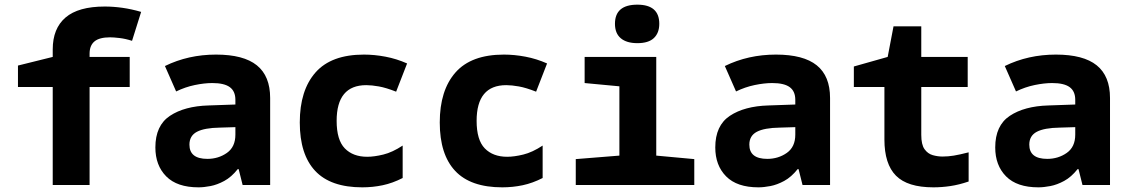

<svg xmlns="http://www.w3.org/2000/svg" viewBox="-20 -793 4840 823"><path d="M206 0V-420H57V-512L206 -549V-581Q206 -671 261 -718Q316 -765 429 -765Q466 -765 505 -759.5Q544 -754 585 -742L546 -618Q518 -627 492.5 -630Q467 -633 452 -633Q406 -633 385 -615.5Q364 -598 364 -563V-549H536V-420H364V0Z M831 10Q739 10 692.5 -37Q646 -84 646 -161Q646 -255 708.5 -296.5Q771 -338 874 -341L989 -345V-365Q989 -402 965 -419.5Q941 -437 890 -437Q856 -437 815 -428.5Q774 -420 735 -401L687 -510Q787 -559 906 -559Q1024 -559 1081 -513Q1138 -467 1138 -373V0H1020L1003 -68H999Q972 -34 941.5 -17.5Q911 -1 882.5 4.5Q854 10 831 10ZM869 -112Q916 -112 952.5 -137.5Q989 -163 989 -216V-248L923 -246Q856 -245 824 -228Q792 -211 792 -173Q792 -112 869 -112Z M1533 10Q1397 10 1331 -60.5Q1265 -131 1265 -268Q1265 -406 1332.5 -482.5Q1400 -559 1540 -559Q1585 -559 1632.5 -550Q1680 -541 1725 -521L1678 -400Q1635 -417 1604 -422.5Q1573 -428 1550 -428Q1423 -428 1423 -275Q1423 -193 1458 -157Q1493 -121 1554 -121Q1584 -121 1623 -130.5Q1662 -140 1706 -169V-30Q1663 -8 1620.5 1Q1578 10 1533 10Z M2133 10Q1997 10 1931 -60.5Q1865 -131 1865 -268Q1865 -406 1932.5 -482.5Q2000 -559 2140 -559Q2185 -559 2232.5 -550Q2280 -541 2325 -521L2278 -400Q2235 -417 2204 -422.5Q2173 -428 2150 -428Q2023 -428 2023 -275Q2023 -193 2058 -157Q2093 -121 2154 -121Q2184 -121 2223 -130.5Q2262 -140 2306 -169V-30Q2263 -8 2220.5 1Q2178 10 2133 10Z M2712 -608Q2666 -608 2641 -629Q2616 -650 2616 -691Q2616 -773 2712 -773Q2806 -773 2806 -691Q2806 -652 2783 -630Q2760 -608 2712 -608ZM2448 0V-111L2635 -126V-423L2486 -437V-549H2793V-126L2956 -111V0Z M3231 10Q3139 10 3092.5 -37Q3046 -84 3046 -161Q3046 -255 3108.5 -296.5Q3171 -338 3274 -341L3389 -345V-365Q3389 -402 3365 -419.5Q3341 -437 3290 -437Q3256 -437 3215 -428.5Q3174 -420 3135 -401L3087 -510Q3187 -559 3306 -559Q3424 -559 3481 -513Q3538 -467 3538 -373V0H3420L3403 -68H3399Q3372 -34 3341.5 -17.5Q3311 -1 3282.5 4.5Q3254 10 3231 10ZM3269 -112Q3316 -112 3352.5 -137.5Q3389 -163 3389 -216V-248L3323 -246Q3256 -245 3224 -228Q3192 -211 3192 -173Q3192 -112 3269 -112Z M3981 10Q3870 10 3820.5 -40Q3771 -90 3771 -195V-420H3640V-508L3785 -549L3810 -680H3929V-549H4128V-420H3929V-215Q3929 -173 3943 -153.5Q3957 -134 3978 -128Q3999 -122 4020 -122Q4044 -122 4068.5 -126Q4093 -130 4132 -140V-15Q4091 -1 4054 4.5Q4017 10 3981 10Z M4431 10Q4339 10 4292.5 -37Q4246 -84 4246 -161Q4246 -255 4308.5 -296.5Q4371 -338 4474 -341L4589 -345V-365Q4589 -402 4565 -419.5Q4541 -437 4490 -437Q4456 -437 4415 -428.5Q4374 -420 4335 -401L4287 -510Q4387 -559 4506 -559Q4624 -559 4681 -513Q4738 -467 4738 -373V0H4620L4603 -68H4599Q4572 -34 4541.5 -17.5Q4511 -1 4482.5 4.5Q4454 10 4431 10ZM4469 -112Q4516 -112 4552.5 -137.5Q4589 -163 4589 -216V-248L4523 -246Q4456 -245 4424 -228Q4392 -211 4392 -173Q4392 -112 4469 -112Z"/></svg>

Font: Noto Sans Mono ExtraBold
Style: Regular
Weight: 800
Designer: Monotype Design Team
Foundry: Monotype Imaging Inc.
Version: Version 2.014